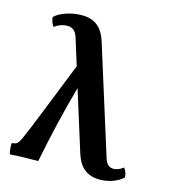

<svg xmlns="http://www.w3.org/2000/svg" viewBox="-105 -770 770 864"><g transform="rotate(15 280.0 -338.0)"><path d="M531 -72C513 -58 497 -54 486 -54C465 -54 452 -65 443 -95L286 -595C267 -654 233 -685 170 -685C121 -685 69 -667 45 -643C46 -628 52 -612 60 -601C79 -615 99 -622 119 -622C144 -622 158 -611 168 -582L207 -457C127 -255 76 -127 56 -83C43 -54 36 -49 14 -48C13 -31 14 -11 19 4C73 0 118 0 150 0C176 -130 200 -233 236 -363L324 -82C341 -27 374 9 438 9C480 9 522 -6 546 -30C546 -45 540 -61 531 -72Z"/></g></svg>

Font: Vollkorn Semibold
Style: Regular
Weight: 600
Designer: Friedrich Althausen
Foundry: Friedrich Althausen
Version: Version 4.015;PS 004.015;hotconv 1.0.88;makeotf.lib2.5.64775